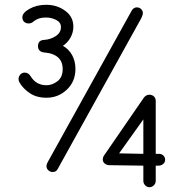

<svg xmlns="http://www.w3.org/2000/svg" viewBox="-20 -717 774 809"><path d="M175.8 -305.2Q134.3 -305.2 106 -324.2Q77.6 -343.3 63 -368.2Q58.1 -375.5 58.1 -383.8Q58.1 -394.5 65.4 -402.8Q72.8 -411.1 84 -411.1Q99.6 -411.1 108.9 -396Q131.8 -357.9 175.8 -357.9Q200.2 -357.9 222.2 -374.8Q244.1 -391.6 244.1 -425.8Q244.1 -489.7 165 -496.1Q153.8 -497.1 147 -503.9Q140.1 -510.7 140.1 -522Q140.1 -547.4 165 -548.8Q192.4 -550.3 214.6 -564.7Q236.8 -579.1 236.8 -603Q236.8 -622.6 217 -632.8Q197.3 -643.1 174.8 -643.1Q164.1 -643.1 155.8 -641.8Q147.5 -640.6 141.1 -637.9Q134.8 -635.3 131.8 -633.8Q128.9 -632.3 123.8 -628.4Q118.7 -624.5 118.2 -624Q110.8 -618.2 100.1 -618.2Q89.4 -618.2 81.8 -625Q74.2 -631.8 74.2 -644Q74.2 -663.1 104.5 -679.9Q134.8 -696.8 174.8 -696.8Q220.2 -696.8 254.6 -671.6Q289.1 -646.5 289.1 -605Q289.1 -580.6 277.3 -559.1Q265.6 -537.6 245.1 -523.9Q270.5 -509.8 284.2 -484.1Q297.9 -458.5 297.9 -426.8Q297.9 -373.5 261.7 -339.4Q225.6 -305.2 175.8 -305.2ZM202.1 7.8Q191.4 7.8 183.6 0.5Q175.8 -6.8 175.8 -17.1Q175.8 -24.9 181.2 -34.2L534.2 -670.9Q537.1 -677.7 543.5 -681.9Q549.8 -686 556.2 -686Q567.4 -686 574.7 -678.7Q582 -671.4 582 -662.1Q582 -653.8 575.2 -640.1L223.1 -4.9Q216.8 7.8 202.1 7.8ZM584 44.9V-19L441.9 -21Q429.2 -21 421.1 -28.1Q413.1 -35.2 413.1 -43.9Q413.1 -55.7 419.9 -64L585.9 -305.2Q595.7 -317.9 608.9 -317.9Q621.1 -317.9 628.7 -310.5Q636.2 -303.2 636.2 -291V-68.8H649.9Q661.1 -68.8 668.5 -61.5Q675.8 -54.2 675.8 -43.9Q675.8 -33.2 667.5 -26.1Q659.2 -19 647.9 -19H636.2V44.9Q636.2 55.7 628.4 63.7Q620.6 71.8 609.9 71.8Q599.1 71.8 591.6 63.7Q584 55.7 584 44.9ZM584 -68.8V-213.9L481.9 -70.8Z"/></svg>

Font: Comic Neue
Style: Regular
Weight: 400
Designer: Craig Rozynski
Foundry: Craig Rozynski
Version: Version 2.003;hotconv 1.0.109;makeotfexe 2.5.65596